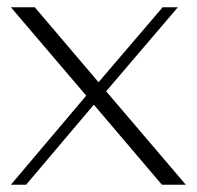

<svg xmlns="http://www.w3.org/2000/svg" viewBox="-20 -510 543 530"><path d="M427 0 239 -221 52 0H10L218 -246L10 -490H76L252 -283L429 -490H471L273 -258L493 0Z"/></svg>

Font: Fahkwang ExtraLight
Style: Regular
Weight: 275
Designer: Suppakit Chalermlarp | Katatrad Co.,Ltd.
Foundry: Cadson Demak Co.,Ltd.
Version: Version 1.000; ttfautohint (v1.6)